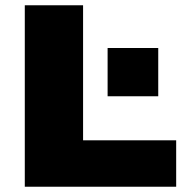

<svg xmlns="http://www.w3.org/2000/svg" viewBox="-20 -708 707 728"><path d="M580 -526V-343H388V-526ZM648 0H74V-688H295V-176H648Z"/></svg>

Font: Archicoco
Style: Regular
Weight: 400
Designer: Hector Gatti
Foundry: Hector Gatti
Version: 1.002